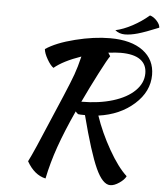

<svg xmlns="http://www.w3.org/2000/svg" viewBox="-62 -938 923 1079"><g transform="rotate(5 399.0 -398.0)"><path d="M780.8 -550.8Q780.8 -456.5 700.7 -385Q620.6 -313.5 500 -296.9Q531.7 -203.1 584.5 -110.4Q637.2 -17.6 688 28.8Q678.7 48.8 650.6 67.9Q622.6 86.9 600.1 86.9Q557.1 86.9 517.8 0.7Q478.5 -85.4 424.8 -293Q394 -293 386.2 -294.9Q379.4 -298.8 371.1 -309.1Q317.4 -191.4 285.4 -100.3Q253.4 -9.3 234.9 81.1Q170.9 67.4 128.9 -6.8Q144 -36.1 170.9 -97.7Q197.8 -159.2 295.9 -391.1Q330.6 -473.1 345.9 -515.6Q361.3 -558.1 376 -619.1Q275.9 -584.5 225.1 -542Q207.5 -554.2 188.7 -587.2Q169.9 -620.1 168 -643.1Q226.1 -682.6 332 -709.2Q438 -735.8 528.8 -735.8Q647.5 -735.8 714.1 -686.3Q780.8 -636.7 780.8 -550.8ZM537.1 -634.8Q523.4 -616.7 480.7 -533.9Q438 -451.2 397.9 -366.2Q497.1 -366.2 575.7 -390.4Q654.3 -414.6 698.2 -458Q742.2 -501.5 742.2 -556.2Q742.2 -606.4 705.3 -632.8Q668.5 -659.2 595.2 -659.2Q570.3 -659.2 524.9 -653.8ZM740.2 -882.8Q761.2 -877 779.5 -856.7Q797.9 -836.4 797.9 -818.8Q722.2 -787.6 680.9 -775.9Q639.6 -764.2 607.9 -764.2Q576.7 -764.2 553.2 -783.2Q598.1 -793 648.2 -819.8Q698.2 -846.7 740.2 -882.8Z"/></g></svg>

Font: Kaushan Script
Style: Regular
Weight: 400
Designer: Pablo Impallari
Foundry: Pablo Impallari
Version: Version 1.002